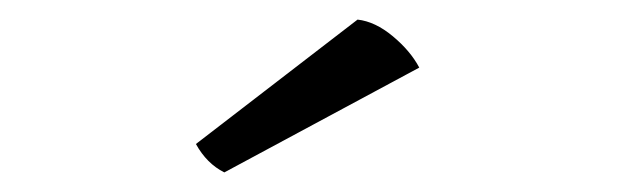

<svg xmlns="http://www.w3.org/2000/svg" viewBox="-20 -710 640 196"><path d="M408 -641 209 -534Q191 -543 180 -563L345 -690Q363 -688 381 -673Q399 -658 408 -641Z"/></svg>

Font: Karma
Style: Regular
Weight: 400
Designer: Joana Correia
Foundry: Indian Type Foundry
Version: Version 1.202;PS 1.0;hotconv 1.0.78;makeotf.lib2.5.61930; tt